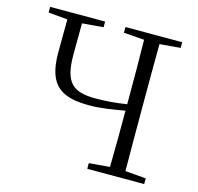

<svg xmlns="http://www.w3.org/2000/svg" viewBox="-105 -836 977 948"><g transform="rotate(15 383.0 -362.5)"><path d="M526 0H712V-29L606 -38C605 -137 605 -235 605 -335V-390C605 -490 605 -590 606 -687L712 -696V-725H422V-696L527 -688C529 -590 529 -490 529 -390V-359C467 -349 414 -346 371 -346C254 -346 209 -383 209 -527L210 -687L318 -696V-725H37V-696L135 -687L134 -516C134 -340 215 -305 353 -305C403 -305 467 -315 529 -326C529 -226 529 -131 527 -38L421 -29V0Z"/></g></svg>

Font: Noto Serif CJK TC Light
Style: Regular
Weight: 300
Designer: Ryoko NISHIZUKA 西塚涼子 (kana & ideographs); Frank Grießhammer (Latin, Greek & Cyrillic); Wenlong ZHANG 张文龙 (bopomofo); San
Foundry: Adobe
Version: Version 2.001;hotconv 1.1.0;makeotfexe 2.6.0